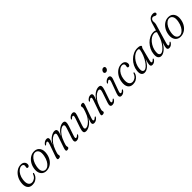

<svg xmlns="http://www.w3.org/2000/svg" viewBox="400 -2300 3889 3889"><g transform="rotate(-45 2345.0 -355.0)"><path d="M274.5 -423Q237.5 -423 200.8 -395.2Q164 -367.5 137 -318.5Q110 -269.5 101.5 -205.5Q90 -119 114.8 -75.8Q139.5 -32.5 190 -32.5Q230 -33 267.5 -59Q305 -85 324 -138.5Q332 -154 341.5 -154Q346.5 -153.5 349.5 -148.2Q352.5 -143 349.5 -132.5Q342 -98 317.8 -65.5Q293.5 -33 254.5 -12Q215.5 9 163 9Q86.5 9 52.5 -46.2Q18.5 -101.5 34 -198Q44.5 -267.5 80.2 -325.2Q116 -383 168.8 -417.5Q221.5 -452 284 -452Q337 -452 364.2 -424.2Q391.5 -396.5 391 -358Q390.5 -332 378.2 -318Q366 -304 349.5 -304Q321.5 -304 322 -330.5Q322 -341 325.5 -352.2Q329 -363.5 329 -376Q329 -396.5 314.5 -409.8Q300 -423 274.5 -423Z M673.5 -451Q750.5 -448 789.2 -388.2Q828 -328.5 811 -230Q798 -156 761.2 -101.5Q724.5 -47 671.8 -18.2Q619 10.5 558.5 8.5Q509.5 7 474 -19.5Q438.5 -46 423.5 -94.8Q408.5 -143.5 420.5 -211.5Q433 -282.5 469.5 -337.5Q506 -392.5 558.8 -423.2Q611.5 -454 673.5 -451ZM567 -21.5Q604 -20 640.2 -46.8Q676.5 -73.5 704.2 -123.5Q732 -173.5 744.5 -241.5Q761 -330 736.5 -374.2Q712 -418.5 666 -421Q627.5 -423.5 590.8 -395.5Q554 -367.5 526.2 -316.5Q498.5 -265.5 486.5 -199.5Q470 -108.5 494.8 -66Q519.5 -23.5 567 -21.5Z M1140.5 -71.5 1223 -311Q1241 -363 1234 -383.2Q1227 -403.5 1202.5 -403.5Q1173.5 -403.5 1134.2 -376.2Q1095 -349 1056 -295.2Q1017 -241.5 989.5 -162Q973 -114 968 -95Q963 -76 963 -65Q963 -54.5 966.2 -46.2Q969.5 -38 969.5 -27Q969.5 -11 954 -1.2Q938.5 8.5 913 8.5Q889 8.5 886.2 -11.2Q883.5 -31 899 -73.5L989.5 -330Q1004 -371 1001.5 -387.5Q999 -404 983 -404Q973 -404 961.2 -397.2Q949.5 -390.5 933.5 -374Q922 -364 915 -367Q904.5 -372 914.5 -388.5Q933 -417 961.5 -434Q990 -451 1018.5 -451Q1066.5 -451 1066.5 -408.5Q1066.5 -385 1054 -354.5Q1041.5 -324 1023 -277.5Q1076 -371 1137 -411Q1198 -451 1245.5 -451Q1304 -451 1302.5 -397Q1302 -377 1293.2 -351Q1284.5 -325 1269.5 -286.5Q1320 -372.5 1379.2 -411.8Q1438.5 -451 1485.5 -451Q1535.5 -451 1541 -412.8Q1546.5 -374.5 1526 -314.5L1458 -113.5Q1443.5 -71.5 1446 -55.2Q1448.5 -39 1464 -39Q1473.5 -39 1485 -45.2Q1496.5 -51.5 1513 -68Q1524 -78.5 1530 -75Q1539.5 -70.5 1530 -53Q1513.5 -25.5 1486.5 -8.5Q1459.5 8.5 1429 8.5Q1391 8.5 1383 -18.8Q1375 -46 1392 -97.5L1463.5 -311Q1480.5 -362 1473.8 -382.8Q1467 -403.5 1442.5 -403.5Q1414.5 -403.5 1375 -376.5Q1335.5 -349.5 1296.2 -294.2Q1257 -239 1228.5 -154Q1214 -111.5 1209.2 -93.2Q1204.5 -75 1204.5 -65Q1204.5 -54 1208 -45.8Q1211.5 -37.5 1211.5 -26.5Q1211.5 -10.5 1196 -0.8Q1180.5 9 1156.5 9Q1131.5 9 1129.8 -13Q1128 -35 1140.5 -71.5Z M2038.5 -75.5Q2049.5 -70.5 2039 -53.5Q2021 -25 1992.5 -8.2Q1964 8.5 1935 8.5Q1887.5 8.5 1887.5 -34Q1887.5 -52.5 1897.2 -80.5Q1907 -108.5 1925 -154.5Q1871 -65 1810.5 -28.2Q1750 8.5 1704.5 8.5Q1652 8.5 1645.8 -28Q1639.5 -64.5 1662 -129.5L1731.5 -332.5Q1745 -372 1742 -387.8Q1739 -403.5 1724 -403.5Q1714 -403.5 1702.8 -397.5Q1691.5 -391.5 1676 -375Q1664 -364 1658 -367.5Q1648 -372 1657.5 -389.5Q1674 -417.5 1701.5 -434.2Q1729 -451 1759 -451Q1832 -451 1797.5 -349.5L1725 -133.5Q1706.5 -80 1713.2 -59.5Q1720 -39 1747.5 -39Q1776.5 -39 1817.2 -66.2Q1858 -93.5 1898.2 -148.2Q1938.5 -203 1965.5 -284.5Q1981.5 -331.5 1986 -349.5Q1990.5 -367.5 1990.5 -377.5Q1990.5 -387.5 1987.2 -396.2Q1984 -405 1984 -416Q1984 -431.5 1999.8 -441.2Q2015.5 -451 2040.5 -451Q2063.5 -451 2067.5 -433Q2071.5 -415 2057 -375L1965 -114.5Q1949.5 -71.5 1952.2 -54.8Q1955 -38 1971 -38Q1980.5 -38 1992 -44.5Q2003.5 -51 2020 -68Q2032 -79 2038.5 -75.5Z M2172 -367Q2161 -372 2172 -389.5Q2190.5 -418 2218.8 -434.5Q2247 -451 2276 -451Q2323 -451 2323 -408.5Q2323 -390 2313.5 -362Q2304 -334 2286 -287.5Q2322 -347.5 2361.8 -383.2Q2401.5 -419 2439.2 -435Q2477 -451 2507.5 -451Q2560 -451 2566.2 -414.2Q2572.5 -377.5 2550 -313L2480.5 -109.5Q2467 -70.5 2470 -54.8Q2473 -39 2488 -39Q2497.5 -39 2508.5 -45Q2519.5 -51 2535.5 -68Q2546.5 -78.5 2552.5 -75Q2562.5 -70 2553 -53Q2515.5 8.5 2453 8.5Q2380 8.5 2414.5 -93L2487 -308.5Q2505.5 -362.5 2498.8 -383Q2492 -403.5 2464.5 -403.5Q2435 -403.5 2394 -376Q2353 -348.5 2312.8 -294Q2272.5 -239.5 2245 -157.5Q2229.5 -110.5 2224.8 -92.8Q2220 -75 2220 -65Q2220 -54.5 2223.5 -46Q2227 -37.5 2227 -26.5Q2227 -11 2211.2 -1.2Q2195.5 8.5 2170.5 8.5Q2147.5 8.5 2143.2 -9.5Q2139 -27.5 2154 -67.5L2245.5 -328Q2261 -371 2258.5 -387.5Q2256 -404 2240 -404Q2230 -404 2218.2 -397.2Q2206.5 -390.5 2191 -374.5Q2179 -363.5 2172 -367Z M2829 -552Q2808.5 -552 2797.5 -564.5Q2786.5 -577 2788.5 -595Q2791 -617.5 2809.5 -638Q2828 -658.5 2854 -658.5Q2875 -658.5 2885.5 -646Q2896 -633.5 2893.5 -614.5Q2891.5 -591.5 2873.2 -571.8Q2855 -552 2829 -552ZM2742.5 -110Q2728 -70.5 2731.2 -54.5Q2734.5 -38.5 2750 -38.5Q2759.5 -38.5 2770.8 -44.8Q2782 -51 2798 -67.5Q2809.5 -78.5 2816 -75Q2826 -70 2816 -52.5Q2799 -24.5 2772 -8Q2745 8.5 2715 8.5Q2680.5 8.5 2669 -17.2Q2657.5 -43 2676.5 -95L2762 -328.5Q2777 -370 2774.2 -387Q2771.5 -404 2755.5 -404Q2745.5 -404 2734 -397.2Q2722.5 -390.5 2707 -374Q2695 -363.5 2688.5 -367Q2678 -372 2688.5 -389Q2706.5 -417.5 2734 -434.2Q2761.5 -451 2790 -451Q2823.5 -451 2835.5 -425Q2847.5 -399 2827.5 -345Z M3155.5 -423Q3118.5 -423 3081.8 -395.2Q3045 -367.5 3018 -318.5Q2991 -269.5 2982.5 -205.5Q2971 -119 2995.8 -75.8Q3020.5 -32.5 3071 -32.5Q3111 -33 3148.5 -59Q3186 -85 3205 -138.5Q3213 -154 3222.5 -154Q3227.5 -153.5 3230.5 -148.2Q3233.5 -143 3230.5 -132.5Q3223 -98 3198.8 -65.5Q3174.5 -33 3135.5 -12Q3096.5 9 3044 9Q2967.5 9 2933.5 -46.2Q2899.5 -101.5 2915 -198Q2925.5 -267.5 2961.2 -325.2Q2997 -383 3049.8 -417.5Q3102.5 -452 3165 -452Q3218 -452 3245.2 -424.2Q3272.5 -396.5 3272 -358Q3271.5 -332 3259.2 -318Q3247 -304 3230.5 -304Q3202.5 -304 3203 -330.5Q3203 -341 3206.5 -352.2Q3210 -363.5 3210 -376Q3210 -396.5 3195.5 -409.8Q3181 -423 3155.5 -423Z M3624.5 -107Q3614 -68 3617 -53.2Q3620 -38.5 3634 -38.5Q3644.5 -38.5 3655.2 -45Q3666 -51.5 3681.5 -68Q3692.5 -78.5 3699 -75.5Q3708 -71 3699.5 -53.5Q3683.5 -25 3656.8 -8.2Q3630 8.5 3600.5 8.5Q3554.5 8.5 3554.5 -38Q3554.5 -55.5 3560.5 -83.8Q3566.5 -112 3585 -173.5Q3539.5 -85 3486 -38.2Q3432.5 8.5 3377.5 8.5Q3332.5 8.5 3308.8 -25.5Q3285 -59.5 3293.5 -133Q3299.5 -194 3328.2 -251Q3357 -308 3402.5 -353.2Q3448 -398.5 3504 -424.8Q3560 -451 3621 -451Q3667.5 -451 3691.8 -440.5Q3716 -430 3715.5 -413.5Q3714.5 -401 3705.5 -393.2Q3696.5 -385.5 3693 -373ZM3358 -135.5Q3351 -80.5 3365.5 -55.5Q3380 -30.5 3407 -30.5Q3438.5 -30.5 3474.2 -62.2Q3510 -94 3543.2 -146Q3576.5 -198 3601.5 -260.5Q3626.5 -323 3636.5 -384Q3641.5 -420 3602.5 -420Q3562 -420 3521.2 -396.8Q3480.5 -373.5 3446 -333.2Q3411.5 -293 3388 -242Q3364.5 -191 3358 -135.5Z M4182.5 -53.5Q4166 -25.5 4139.5 -8.5Q4113 8.5 4084 8.5Q4035.5 8.5 4035.5 -40Q4035.5 -56 4042 -83.2Q4048.5 -110.5 4066.5 -168Q4016.5 -80 3961 -35.8Q3905.5 8.5 3855 8.5Q3811.5 8.5 3787 -25.2Q3762.5 -59 3771 -133Q3776.5 -195.5 3804.8 -252.5Q3833 -309.5 3876.5 -354.2Q3920 -399 3973.2 -425Q4026.5 -451 4082.5 -451Q4120 -451 4143.5 -436.5L4192 -598.5Q4228 -720.5 4336.5 -720.5Q4365.5 -720.5 4380 -709.8Q4394.5 -699 4394.5 -684.5Q4394.5 -670 4386 -660.8Q4377.5 -651.5 4361 -651.5Q4341.5 -651.5 4326 -662.5Q4310.5 -673.5 4290 -673.5Q4269 -673.5 4253.2 -657Q4237.5 -640.5 4234 -616.5Q4231.5 -601.5 4233.5 -588Q4235.5 -574.5 4236 -558.8Q4236.5 -543 4230.5 -521.5L4113.5 -126.5Q4099 -78 4099.5 -58.2Q4100 -38.5 4117.5 -38.5Q4127 -38.5 4138.2 -45Q4149.5 -51.5 4164.5 -68Q4175.5 -79 4182 -75Q4191.5 -70.5 4182.5 -53.5ZM3835.5 -131.5Q3829.5 -81 3844.5 -56.8Q3859.5 -32.5 3886.5 -32.5Q3910.5 -32.5 3941.2 -54.8Q3972 -77 4003.5 -115.5Q4035 -154 4062 -203.5Q4089 -253 4105 -307.5L4131 -395Q4122.5 -408 4108.8 -414.8Q4095 -421.5 4073 -421.5Q4033 -421.5 3992.8 -397.2Q3952.5 -373 3918.5 -331.5Q3884.5 -290 3862.2 -238.2Q3840 -186.5 3835.5 -131.5Z M4517.5 -451Q4594.5 -448 4633.2 -388.2Q4672 -328.5 4655 -230Q4642 -156 4605.2 -101.5Q4568.5 -47 4515.8 -18.2Q4463 10.5 4402.5 8.5Q4353.5 7 4318 -19.5Q4282.5 -46 4267.5 -94.8Q4252.5 -143.5 4264.5 -211.5Q4277 -282.5 4313.5 -337.5Q4350 -392.5 4402.8 -423.2Q4455.5 -454 4517.5 -451ZM4411 -21.5Q4448 -20 4484.2 -46.8Q4520.5 -73.5 4548.2 -123.5Q4576 -173.5 4588.5 -241.5Q4605 -330 4580.5 -374.2Q4556 -418.5 4510 -421Q4471.5 -423.5 4434.8 -395.5Q4398 -367.5 4370.2 -316.5Q4342.5 -265.5 4330.5 -199.5Q4314 -108.5 4338.8 -66Q4363.5 -23.5 4411 -21.5Z"/></g></svg>

Font: Fraunces 72pt Soft Light
Style: Italic
Weight: 300
Italic angle: -16°
Version: Version 1.000;[b76b70a41]